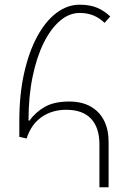

<svg xmlns="http://www.w3.org/2000/svg" viewBox="-20 -795 549 815"><path d="M402 0V-183Q402 -253 366.5 -291Q331 -329 261 -329Q201 -329 156.5 -298Q112 -267 93 -207L62 -214V-281Q62 -394 82.5 -485Q103 -576 138.5 -641Q174 -706 220 -740.5Q266 -775 318 -775Q362 -775 392.5 -762Q423 -749 448 -725L424 -698Q402 -719 376.5 -729.5Q351 -740 318 -740Q274 -740 235 -707Q196 -674 166 -614Q136 -554 118.5 -470Q101 -386 101 -283H105Q130 -318 169.5 -341Q209 -364 274 -364Q327 -364 364.5 -343Q402 -322 421.5 -283.5Q441 -245 441 -192V0Z"/></svg>

Font: Noto Sans Armenian ExtraLight
Style: Regular
Weight: 250
Designer: Monotype Design Team
Foundry: Monotype Imaging Inc.
Version: Version 2.007